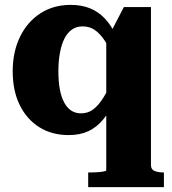

<svg xmlns="http://www.w3.org/2000/svg" viewBox="-20 -543 704 786"><path d="M341 223V163H353Q365 163 379.5 162Q394 161 404.5 159Q415 157 415 154V-400L430 -404L487 -514H598V133Q598 151 613 157Q628 163 650 163H651V223ZM269 -523Q314 -523 348.5 -509Q383 -495 409.5 -467Q436 -439 455 -397L450 -301Q429 -346 409.5 -375.5Q390 -405 368.5 -420Q347 -435 318 -435Q293 -435 274.5 -422Q256 -409 244 -385.5Q232 -362 225.5 -327.5Q219 -293 219 -251Q219 -209 225 -177Q231 -145 243 -123Q255 -101 272 -90Q289 -79 312 -79Q340 -79 361.5 -95Q383 -111 404 -144.5Q425 -178 450 -228L454 -134Q429 -86 402.5 -54Q376 -22 342 -6Q308 10 261 10Q192 10 140.5 -22.5Q89 -55 60.5 -113.5Q32 -172 32 -251Q32 -331 62 -392.5Q92 -454 145.5 -488.5Q199 -523 269 -523Z"/></svg>

Font: Roboto Serif 36pt
Style: Bold
Weight: 700
Version: Version 1.008